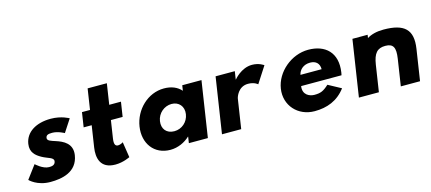

<svg xmlns="http://www.w3.org/2000/svg" viewBox="-54 -1198 3834 1708"><g transform="rotate(-15 1863.0 -344.5)"><path d="M393.3 -528C258.3 -528 160.1 -468 144 -363C132.3 -286 178.8 -250 226.6 -223C280 -193 335.6 -190 329.9 -153C324.7 -119 294.3 -116 269.3 -116C212.3 -116 151.3 -175 151.3 -175L60.8 -54C60.8 -54 124.2 15 248.2 15C353.2 15 494.9 -9 518 -160C534.1 -265 451.9 -303 387.1 -324C345.2 -338 310.4 -346 314.6 -373C318.2 -397 335.3 -404 374.3 -404C428.3 -404 483.4 -372 483.4 -372L559.2 -488C559.2 -488 492.3 -528 393.3 -528Z M752.5 -513H678.5L657.8 -378H731.8L701.7 -181C687.8 -90 705.7 15 846.7 15C919.7 15 981.6 -17 981.6 -17L959.5 -160C959.5 -160 936 -144 913 -144C885 -144 876.6 -167 883.9 -215L908.8 -378H1016.8L1037.5 -513H929.5L958.7 -704H781.7Z M1327.7 -256C1338.5 -327 1399.2 -377 1466.2 -377C1532.2 -377 1577.5 -327 1566.7 -256C1556 -186 1498.3 -136 1429.3 -136C1357.3 -136 1317 -186 1327.7 -256ZM1139.7 -256C1116.7 -106 1203.2 15 1353.2 15C1423.2 15 1487.9 -16 1532.4 -58H1534.4L1525.5 0H1700.5L1779 -513H1602L1594.5 -464C1558.8 -505 1505.3 -528 1436.3 -528C1286.3 -528 1162.6 -406 1139.7 -256Z M1830.5 0H2007.5L2048.8 -270C2050.8 -283 2077.7 -374 2169.7 -374C2228.7 -374 2257.4 -346 2257.4 -346L2354.4 -496C2354.4 -496 2313.3 -528 2247.3 -528C2146.3 -528 2076.7 -439 2076.7 -439H2074.7L2086 -513H1909Z M2641.5 -330C2651.7 -377 2691.2 -413 2752.2 -413C2804.2 -413 2836.8 -384 2836.5 -330ZM2993.5 -232C2995.4 -238 2997.1 -249 2998.2 -256C3025.7 -436 2920.8 -528 2764.8 -528C2609.8 -528 2464.1 -406 2441.2 -256C2418.4 -107 2526.7 15 2681.7 15C2795.7 15 2895.4 -22 2968.2 -119L2850 -183C2800 -137 2773.3 -126 2716.3 -126C2671.3 -126 2609.4 -153 2621.5 -232Z M3275.5 0 3312.8 -244C3328.3 -345 3362.3 -384 3436.3 -384C3510.3 -384 3530.3 -345 3514.8 -244L3477.5 0H3654.5L3698.4 -287C3724.7 -459 3650.3 -528 3458.3 -528C3393.3 -528 3344.2 -514 3306.6 -491L3311.1 -520H3171.1L3091.5 0Z"/></g></svg>

Font: Sztylet
Style: BdObl
Weight: 700
Foundry: Cannot Into Space Fonts, PlusOne Fonts
Version: Version 0.12